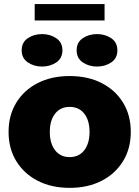

<svg xmlns="http://www.w3.org/2000/svg" viewBox="-20 -919 691 952"><path d="M325.5 12.5Q235.5 12.5 167.2 -22.5Q99 -57.5 60.8 -120Q22.5 -182.5 22.5 -265Q22.5 -347.5 60.8 -410Q99 -472.5 167.2 -507.2Q235.5 -542 325.5 -542Q415.5 -542 483.8 -507.2Q552 -472.5 590.2 -410Q628.5 -347.5 628.5 -265Q628.5 -182.5 590.2 -120Q552 -57.5 483.8 -22.5Q415.5 12.5 325.5 12.5ZM325.5 -140Q371.5 -140 397.8 -174Q424 -208 424 -265Q424 -322 397.8 -355.5Q371.5 -389 325.5 -389Q279.5 -389 253.2 -355.5Q227 -322 227 -265Q227 -208 253.2 -174Q279.5 -140 325.5 -140ZM188.5 -589Q148 -589 117.8 -609.8Q87.5 -630.5 87.5 -669.5Q87.5 -709 117.8 -729.5Q148 -750 188.5 -750Q228.5 -750 259 -729.5Q289.5 -709 289.5 -669.5Q289.5 -630 259 -609.5Q228.5 -589 188.5 -589ZM461 -589Q420.5 -589 390.2 -609.8Q360 -630.5 360 -669.5Q360 -709 390.2 -729.5Q420.5 -750 461 -750Q501 -750 531.5 -729.5Q562 -709 562 -669.5Q562 -630 531.5 -609.5Q501 -589 461 -589ZM152 -817.5V-899H498.5V-817.5Z"/></svg>

Font: Epilogue Black
Style: Regular
Weight: 900
Designer: Tyler Finck
Foundry: Etcetera Type Co
Version: Version 2.111; ttfautohint (v1.8.3)